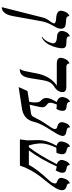

<svg xmlns="http://www.w3.org/2000/svg" viewBox="653 -1254 804 2150"><g transform="rotate(90 1055.0 -179.0)"><path d="M60.1 203.1 178.2 -264.2Q187.5 -299.8 224.1 -345.2Q237.3 -363.8 242.2 -377.9V-381.8Q242.2 -402.8 186 -405.8Q100.1 -410.2 100.1 -460Q100.1 -464.4 102.1 -476.1Q106.9 -496.6 114.7 -512.2Q122.6 -527.8 130.1 -535.4Q137.7 -543 144.5 -547.6Q151.4 -552.2 155.8 -553.2L160.2 -554.2V-551.8Q160.2 -540 165.3 -532.5Q170.4 -524.9 180.7 -521.7Q190.9 -518.6 197.8 -517.6Q204.6 -516.6 215.8 -516.1Q231.9 -515.1 241.5 -514.4Q251 -513.7 263.9 -510.3Q276.9 -506.8 283.9 -501.5Q291 -496.1 296.4 -485.6Q301.8 -475.1 301.8 -460.9Q301.8 -448.2 297.9 -435.1Q294.9 -417.5 262.2 -360.8Q228.5 -302.2 216.8 -235.8L160.2 78.1Q154.8 106.9 146.7 129.2Q138.7 151.4 128.7 164.3Q118.7 177.2 109.9 185.5Q101.1 193.8 90.3 197.3Q79.6 200.7 75 201.7Q70.3 202.6 64 203.1Z M397 -243.2 392.6 -250Q444.8 -282.7 463.9 -360.8Q465.8 -368.7 465.8 -372.1Q465.8 -391.1 447.8 -402.3Q429.7 -413.6 397.9 -415Q363.8 -415.5 345.2 -429.4Q326.7 -443.4 326.7 -467.8Q326.7 -473.1 328.6 -486.8Q333 -505.4 340.8 -519.8Q348.6 -534.2 356.2 -541.3Q363.8 -548.3 370.8 -552.7Q377.9 -557.1 382.3 -558.1L386.7 -559.1V-554.2Q386.7 -542.5 391.8 -535.2Q397 -527.8 408 -525.1Q418.9 -522.5 426.8 -521.7Q434.6 -521 448.7 -521Q488.3 -521 504.4 -510.7Q520.5 -500.5 520.5 -471.2Q520.5 -448.2 511.7 -411.1Q507.8 -392.1 500.2 -371.3Q492.7 -350.6 479.5 -325.2Q466.3 -299.8 444.8 -277.6Q423.3 -255.4 397 -243.2Z M885.3 -291Q877 -256.3 866.9 -188Q856.9 -119.6 849.1 -85Q828.6 1 761.2 1H750.5Q767.1 -17.1 774.4 -48.8Q781.7 -80.6 791.3 -132.1Q800.8 -183.6 806.2 -207Q838.9 -346.2 938.5 -413.1H691.4Q627.4 -413.1 627.4 -457Q627.4 -462.4 629.4 -474.1Q634.3 -495.1 642.6 -511Q650.9 -526.9 658.9 -534.7Q667 -542.5 674.1 -547.4Q681.2 -552.2 686 -553.2L690.4 -554.2Q690.4 -520 731.4 -520H953.1Q1011.2 -520 1011.2 -478Q1011.2 -471.7 1009.3 -458Q1003.9 -435.5 991.5 -419.7Q979 -403.8 964.4 -394Q949.7 -384.3 934.6 -373Q919.4 -361.8 906 -341.3Q892.6 -320.8 885.3 -291Z M1234.4 -122.1Q1256.3 -124.5 1266.6 -128.9Q1276.9 -133.3 1285.6 -146.5Q1294.4 -159.7 1301.3 -176Q1308.1 -192.4 1328.9 -228.8Q1349.6 -265.1 1378.4 -306.2Q1419.9 -365.2 1423.3 -381.8Q1424.3 -385.7 1424.3 -393.1Q1424.3 -411.6 1406.2 -416Q1348.1 -429.2 1348.1 -469.2Q1348.1 -479 1350.1 -484.9Q1355 -505.4 1362.3 -520.8Q1369.6 -536.1 1377 -543.5Q1384.3 -550.8 1390.9 -555.2Q1397.5 -559.6 1401.4 -560.5L1405.3 -561Q1405.3 -541 1415.8 -532.5Q1426.3 -523.9 1459.5 -519Q1502.4 -511.7 1502.4 -480Q1502.4 -475.6 1500.5 -465.8Q1496.1 -446.8 1480.7 -418.5Q1465.3 -390.1 1445.6 -359.6Q1425.8 -329.1 1405.8 -296.1Q1385.7 -263.2 1368.4 -225.3Q1351.1 -187.5 1343.3 -153.8Q1315.9 -34.7 1177.2 -20L955.1 14.2L999 -85L1120.1 -104Q1127.4 -138.7 1127.4 -167Q1127.4 -212.4 1112.3 -229Q1094.2 -246.6 1085.7 -260.7Q1077.1 -274.9 1077.1 -293.9Q1077.1 -308.1 1081.1 -323.2Q1086.9 -352.1 1122.1 -413.1Q1097.7 -418.9 1082 -435.5Q1066.4 -452.1 1066.4 -474.1Q1066.4 -482.9 1067.4 -486.8Q1071.8 -506.3 1078.9 -521.2Q1085.9 -536.1 1093 -543.2Q1100.1 -550.3 1106.2 -554.7Q1112.3 -559.1 1116.2 -560.1L1120.1 -561Q1120.1 -526.9 1165 -522.9Q1176.8 -522.5 1184.1 -521.2Q1191.4 -520 1201.2 -515.9Q1210.9 -511.7 1216.1 -502Q1221.2 -492.2 1221.2 -477.1Q1221.2 -465.8 1218.3 -451.2Q1211.9 -427.7 1199.2 -408.2Q1178.2 -413.1 1150.4 -413.1Q1130.4 -365.7 1130.4 -339.8Q1130.4 -318.8 1144 -309.1Q1157.7 -298.3 1164.1 -292.2Q1170.4 -286.1 1175.8 -275.4Q1181.2 -264.6 1181.2 -251Q1181.2 -235.4 1177.2 -219.2L1152.3 -108.9Z M2107.9 -452.1Q2101.1 -421.9 2076.7 -384.8Q2052.2 -347.7 2020 -307.9Q1987.8 -268.1 1953.6 -223.9Q1919.4 -179.7 1886.5 -120.4Q1853.5 -61 1834 0H1541Q1542 -15.6 1546.9 -43.7Q1551.8 -71.8 1551.8 -84Q1551.8 -94.2 1550.3 -138.2Q1548.8 -182.1 1548.8 -200.2Q1548.8 -256.8 1564.2 -304.9Q1579.6 -353 1611.8 -410.2Q1564 -424.8 1564 -460.9Q1564 -465.3 1565.9 -477.1Q1570.8 -499 1577.6 -515.1Q1584.5 -531.2 1590.6 -539.3Q1596.7 -547.4 1603.3 -552.2Q1609.9 -557.1 1613.5 -558.1Q1617.2 -559.1 1620.6 -559.1H1622.6Q1623 -541 1632.3 -533.9Q1641.6 -526.9 1671.9 -520Q1707 -511.2 1707 -472.2Q1707 -459 1701.7 -439Q1696.3 -418.9 1689.9 -409.2Q1675.3 -409.2 1658.4 -408.2Q1641.6 -407.2 1633.8 -407.2Q1585.9 -305.2 1585.9 -237.8Q1585.9 -175.8 1608.9 -100.1H1627.9Q1715.8 -212.9 1817.9 -412.1Q1771 -432.1 1771 -467.8Q1771 -473.1 1772.9 -482.9Q1780.8 -514.2 1794.7 -533.2Q1808.6 -552.2 1818.8 -555.7L1828.6 -559.1Q1828.1 -549.3 1830.6 -542.5Q1833 -535.6 1837.9 -532Q1842.8 -528.3 1846.7 -526.9Q1850.6 -525.4 1856.9 -523.9Q1861.8 -523.9 1863.8 -522.9Q1891.6 -516.1 1900.9 -508.8Q1914.6 -497.1 1914.6 -475.1Q1914.6 -465.3 1911.6 -452.1Q1908.7 -441.9 1900.6 -424.6Q1892.6 -407.2 1886.7 -398.9Q1871.1 -411.1 1842.8 -411.1Q1764.2 -234.9 1664.6 -100.1H1825.7Q1873 -189.5 1992.7 -318.8Q2028.3 -356 2032.7 -381.8Q2034.7 -387.7 2034.7 -392.1Q2034.7 -411.1 2010.3 -417.5Q2009.8 -417.5 2009.5 -417.7Q2009.3 -418 2008.8 -418Q1971.7 -431.6 1971.7 -461.9Q1971.7 -466.3 1973.6 -476.1Q1978.5 -498.5 1986.6 -515.4Q1994.6 -532.2 2002.7 -540Q2010.7 -547.9 2017.8 -552.7Q2024.9 -557.6 2029.3 -558.6L2033.7 -559.1V-554.2Q2033.7 -549.8 2034.7 -546.4Q2035.6 -543 2036.4 -540.5Q2037.1 -538.1 2039.8 -535.6Q2042.5 -533.2 2043.7 -532Q2044.9 -530.8 2048.8 -529.1Q2052.7 -527.3 2054 -526.9Q2055.2 -526.4 2059.8 -524.7Q2064.5 -522.9 2064.9 -522.9Q2065.9 -522.5 2071 -520.8Q2076.2 -519 2079.3 -517.6Q2082.5 -516.1 2087.6 -513.2Q2092.8 -510.3 2096.2 -506.8Q2099.6 -503.4 2103 -498.5Q2106.4 -493.7 2108.2 -486.8Q2109.9 -480 2109.9 -472.2Q2109.9 -459 2107.9 -452.1Z"/></g></svg>

Font: Common Serif News
Style: Italic
Weight: 450
Italic angle: -12°
Designer: Philipp H. Poll, Khaled Hosny
Foundry: Stefan Peev, Context Ltd.
Version: Version 1.026